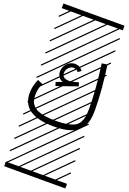

<svg xmlns="http://www.w3.org/2000/svg" viewBox="-260 -1047 1050 1567"><g transform="rotate(20 265.5 -263.5)"><path d="M460.4 -618.2 508.3 -625Q539.6 -405.8 539.6 -235.4Q539.6 -188.5 531.7 -153.1Q523.9 -117.7 505.1 -88.1Q486.3 -58.6 455.6 -39.6Q424.8 -20.5 378.2 -10.3Q331.5 0 268.6 0Q-9.3 0 -9.3 -188.5Q-9.3 -252.9 19 -313.5L63 -293Q48.8 -262.2 44.2 -239.3Q39.6 -216.3 39.6 -188.5Q39.6 -161.1 45.9 -140.4Q52.2 -119.6 68.1 -101.8Q84 -84 109.6 -72.8Q135.3 -61.5 175 -55.2Q214.8 -48.8 268.6 -48.8Q326.2 -48.8 365.7 -56.2Q405.3 -63.5 429.9 -76.9Q454.6 -90.3 468 -114.5Q481.4 -138.7 486.1 -166Q490.7 -193.4 490.7 -235.4Q490.7 -406.7 460.4 -618.2ZM0 402.8H530.3V442.9H0ZM0 -970.2H530.3V-930.2H0ZM526.9 410.6 533.7 417.5 525.4 425.8 518.6 418.9ZM526.9 304.7 533.7 311.5 419.4 425.8 412.6 418.9ZM526.9 198.7 533.7 205.6 313.5 425.8 306.6 418.9ZM526.9 92.3 533.7 99.1 207.5 425.8 200.7 418.9ZM526.9 -13.2 533.7 -6.3 101.6 425.8 94.7 418.9ZM526.9 -119.1 533.7 -112.3 3.4 418 -3.4 411.1ZM526.9 -225.6 533.7 -218.8 3.4 311.5 -3.4 304.7ZM526.9 -331.5 533.7 -324.7 3.4 205.6 -3.4 198.7ZM526.9 -438 533.7 -431.2 3.4 99.1 -3.4 92.3ZM526.9 -543.5 533.7 -536.6 3.4 -6.3 -3.4 -13.2ZM526.9 -649.4 533.7 -642.6 3.4 -112.3 -3.4 -119.1ZM526.9 -755.9 533.7 -749 3.4 -218.8 -3.4 -225.6ZM526.9 -861.8 533.7 -855 3.4 -324.7 -3.4 -331.5ZM516.6 -958 523.4 -951.2 3.4 -431.2 -3.4 -438ZM411.1 -958 418 -951.2 3.4 -536.6 -3.4 -543.5ZM305.2 -958 312 -951.2 3.4 -642.6 -3.4 -649.4ZM198.7 -958 205.6 -951.2 3.4 -749 -3.4 -755.9ZM92.3 -958 99.1 -951.2 3.4 -855 -3.4 -861.8ZM327.6 -503.4 300.3 -483.9Q284.7 -505.9 258.8 -505.9Q235.8 -505.9 216.6 -486.1Q197.3 -466.3 197.3 -438.5Q197.3 -392.6 260.3 -392.6Q287.6 -392.6 338.4 -409.7L349.1 -377.4L169.4 -314.9L158.7 -347.2L212.9 -366.2Q188.5 -375.5 175.8 -395.3Q163.1 -415 163.1 -438.5Q163.1 -480.5 191.9 -510.3Q220.7 -540 258.8 -540Q301.3 -540 327.6 -503.4Z"/></g></svg>

Font: AzarMehrMSRS3
Style: Regular
Weight: 1
Designer: Amin Abedi
Version: Version 1.00